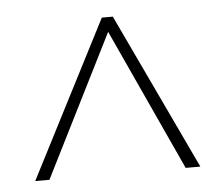

<svg xmlns="http://www.w3.org/2000/svg" viewBox="-36 -751 463 417"><g transform="rotate(-5 195.5 -542.5)"><path d="M25 -372H56L211 -681L353 -372H385L224 -713H200Z"/></g></svg>

Font: Noto Sans ExtraCondensed Thin
Style: Italic
Weight: 100
Width: 2
Italic angle: -12°
Designer: Monotype Design Team
Foundry: Monotype Imaging Inc.
Version: Version 2.013